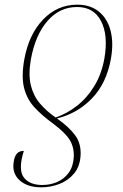

<svg xmlns="http://www.w3.org/2000/svg" viewBox="-20 -566 528 822"><path d="M311 -546Q366 -546 402.5 -517Q439 -488 453 -436Q467 -384 455 -315Q436 -209 373.5 -144.5Q311 -80 224 -59Q276 -22 302 13.5Q328 49 325 100Q322 147 297 177Q272 207 234.5 221.5Q197 236 157 236Q96 236 63 205Q30 174 39 125Q42 104 52 92Q62 80 82 80Q57 160 81.5 193Q106 226 161 226Q195 226 225 213Q255 200 274.5 173Q294 146 296 104Q297 62 277.5 31.5Q258 1 207 -37Q159 -72 127 -107Q95 -142 83 -190Q71 -238 84 -312Q104 -420 165 -483Q226 -546 311 -546ZM310 -536Q235 -536 183 -476Q131 -416 112 -311Q101 -246 112 -201Q123 -156 150.5 -123.5Q178 -91 218 -63Q266 -79 309.5 -113Q353 -147 384 -198Q415 -249 427 -316Q444 -416 412.5 -476Q381 -536 310 -536Z"/></svg>

Font: Noto Serif Display SemiCondensed Thin
Style: Italic
Weight: 100
Width: 4
Italic angle: -12°
Designer: Monotype Design Team
Foundry: Monotype Imaging Inc.
Version: Version 2.009